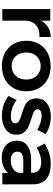

<svg xmlns="http://www.w3.org/2000/svg" viewBox="758 -1339 587 2143"><g transform="rotate(90 1051.5 -267.5)"><path d="M393 -540V-414Q310 -419 260.5 -375.5Q211 -332 211 -258V0H81V-535H211V-432Q238 -484 284.5 -511.5Q331 -539 393 -540Z M999 -268Q999 -187 963.5 -125Q928 -63 864.5 -29Q801 5 718 5Q634 5 570 -29Q506 -63 470.5 -125Q435 -187 435 -268Q435 -348 470.5 -409.5Q506 -471 570 -505Q634 -539 718 -539Q801 -539 864.5 -505Q928 -471 963.5 -409.5Q999 -348 999 -268ZM566 -266Q566 -194 608 -149Q650 -104 718 -104Q784 -104 826 -149Q868 -194 868 -266Q868 -338 826 -383Q784 -428 718 -428Q650 -428 608 -383Q566 -338 566 -266Z M1272 -439Q1239 -439 1219.5 -427.5Q1200 -416 1200 -392Q1200 -367 1224.5 -353.5Q1249 -340 1302 -325Q1358 -308 1394 -291.5Q1430 -275 1456.5 -242.5Q1483 -210 1483 -157Q1483 -79 1423 -37Q1363 5 1272 5Q1210 5 1151 -14.5Q1092 -34 1051 -70L1096 -161Q1132 -130 1182 -112.5Q1232 -95 1277 -95Q1313 -95 1334.5 -107.5Q1356 -120 1356 -145Q1356 -173 1331 -187Q1306 -201 1250 -218Q1196 -234 1162 -249.5Q1128 -265 1103 -296.5Q1078 -328 1078 -379Q1078 -458 1135.5 -499.5Q1193 -541 1280 -541Q1333 -541 1384.5 -526Q1436 -511 1476 -484L1429 -390Q1390 -413 1348.5 -426Q1307 -439 1272 -439Z M1910 0V-65Q1882 -30 1838 -12Q1794 6 1737 6Q1681 6 1638.5 -15.5Q1596 -37 1573 -75Q1550 -113 1550 -160Q1550 -235 1603 -277.5Q1656 -320 1753 -321H1909V-335Q1909 -382 1878 -408Q1847 -434 1788 -434Q1712 -434 1629 -384L1582 -474Q1645 -509 1696.5 -524.5Q1748 -540 1817 -540Q1921 -540 1978.5 -490Q2036 -440 2037 -350L2038 0ZM1909 -186V-234H1774Q1722 -234 1697.5 -218.5Q1673 -203 1673 -168Q1673 -134 1698.5 -114Q1724 -94 1768 -94Q1824 -94 1864 -120.5Q1904 -147 1909 -186Z"/></g></svg>

Font: Montserrat Medium
Style: Regular
Weight: 500
Designer: Julieta Ulanovsky
Foundry: Julieta Ulanovsky
Version: Version 6.001